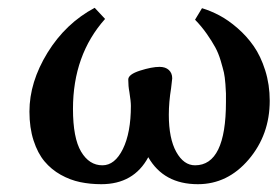

<svg xmlns="http://www.w3.org/2000/svg" viewBox="-20 -467 726 497"><path d="M678.2 -206.1Q678.2 -118.2 623.8 -54.2Q569.3 9.8 492.2 9.8Q403.8 9.8 363.8 -60.1Q326.2 9.8 242.2 9.8Q213.4 9.8 187.5 4.4Q161.6 -1 137.2 -14.6Q112.8 -28.3 95.2 -49.3Q77.6 -70.3 66.9 -103.3Q56.2 -136.2 56.2 -178.2Q56.2 -254.4 103 -330.6Q149.9 -406.7 225.1 -446.8L252 -418Q168.9 -324.7 168.9 -185.1Q168.9 -109.9 189.9 -74.5Q210.9 -39.1 245.1 -39.1Q277.3 -39.1 298.1 -81.3Q318.8 -123.5 318.8 -192.9Q318.8 -204.6 314.9 -229Q312 -243.7 312 -261.2Q312 -274.4 342.5 -284.2Q373 -293.9 393.1 -293.9Q408.2 -293.9 417 -285.9Q425.8 -277.8 425.8 -264.2L422.9 -238.8Q417 -202.6 417 -169.9Q417 -108.4 436.3 -73.7Q455.6 -39.1 484.9 -39.1Q564.9 -39.1 564.9 -203.1Q564.9 -220.2 564.9 -225.1Q564.9 -230 563.5 -249.3Q562 -268.6 559.6 -279.3Q557.1 -290 551.3 -309.8Q545.4 -329.6 537.1 -344.7Q528.8 -359.9 515.4 -379.2Q502 -398.4 484.9 -416L502.9 -445.8Q525.4 -439 548.1 -427Q570.8 -415 594.7 -394.3Q618.7 -373.5 636.7 -347.7Q654.8 -321.8 666.5 -284.9Q678.2 -248 678.2 -206.1Z"/></svg>

Font: Linear Smooth
Style: Bold
Weight: 700
Designer: Philipp H. Poll, Flanker
Foundry: Philipp H. Poll, reworked by Flanker
Version: Version 1.061 | FøM Fix